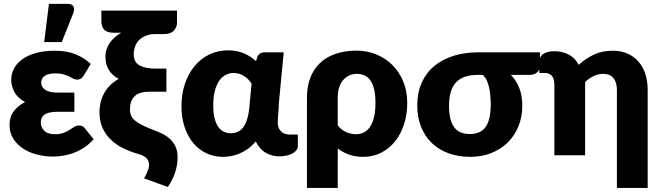

<svg xmlns="http://www.w3.org/2000/svg" viewBox="-20 -782 3330 967"><path d="M28 0ZM402 -402Q393.5 -389 386 -385Q378.5 -381 368 -381Q358.5 -381 349.2 -386Q340 -391 328 -396.8Q316 -402.5 299.5 -407.5Q283 -412.5 259 -412.5Q224.5 -412.5 206 -400.5Q187.5 -388.5 187.5 -366Q187.5 -342.5 208.5 -329Q229.5 -315.5 271 -315.5H354.5V-219H271Q224 -219 204.8 -205.2Q185.5 -191.5 185.5 -166Q185.5 -140.5 203 -123.2Q220.5 -106 256.5 -106Q283 -106 300.2 -112.8Q317.5 -119.5 330.2 -127.8Q343 -136 353.8 -143Q364.5 -150 378.5 -150Q397 -150 406.5 -136.5L451.5 -81Q427.5 -53.5 400.2 -36.5Q373 -19.5 346 -10Q319 -0.5 293.5 3Q268 6.5 247.5 6.5Q205 6.5 165.5 -3.8Q126 -14 95.5 -34.2Q65 -54.5 46.5 -84.2Q28 -114 28 -153Q28 -194 50 -222.5Q72 -251 106.5 -268Q68.5 -288.5 52.5 -318.8Q36.5 -349 36.5 -380Q36.5 -410 50.5 -436.8Q64.5 -463.5 92.2 -483.5Q120 -503.5 161.2 -515Q202.5 -526.5 256.5 -526.5Q318 -526.5 362 -508Q406 -489.5 437 -460ZM202.5 -570 226.5 -762.5H321.5Q342.5 -762.5 349.5 -750.2Q356.5 -738 349.5 -717L291 -570Z M871.5 -666.5Q871.5 -653.5 866.2 -643Q861 -632.5 852.8 -625.2Q844.5 -618 833.5 -614.2Q822.5 -610.5 811.5 -610.5H762.5Q737.5 -610.5 717.5 -603.2Q697.5 -596 683.2 -582.8Q669 -569.5 661.2 -550.5Q653.5 -531.5 653.5 -507.5Q653.5 -469.5 682.2 -453Q711 -436.5 762.5 -436.5H818V-320H731.5Q679.5 -320 657 -296.2Q634.5 -272.5 634.5 -233Q634.5 -214 640.5 -199.8Q646.5 -185.5 661.8 -173.2Q677 -161 703 -148.5Q729 -136 769.5 -121Q824 -100 849.2 -68Q874.5 -36 874.5 9Q874.5 48 862.5 85Q850.5 122 825.5 160L705.5 116Q709.5 109.5 714 100.8Q718.5 92 722.2 83Q726 74 728.5 65.5Q731 57 731 50Q731 31.5 719.8 17.2Q708.5 3 681.5 -5Q642 -16 605.8 -32.8Q569.5 -49.5 541.8 -75Q514 -100.5 497.5 -135.5Q481 -170.5 481 -218.5Q481 -238 485.5 -260.5Q490 -283 501 -305.5Q512 -328 530.8 -348.5Q549.5 -369 578 -384.5Q545 -402 528 -429.8Q511 -457.5 511 -496.5Q511 -516.5 517 -534.2Q523 -552 533.5 -567Q544 -582 558.5 -594.5Q573 -607 590 -617H554.5Q519 -617 504.8 -632.5Q490.5 -648 490.5 -674.5V-728.5H871.5Z M1387 5.5Q1349.5 5.5 1318 -12.8Q1286.5 -31 1268 -70Q1250 -48 1229.2 -33Q1208.5 -18 1187.2 -9Q1166 0 1144.5 4Q1123 8 1103.5 8Q1058.5 8 1020.2 -9.8Q982 -27.5 954 -60.8Q926 -94 910 -141.2Q894 -188.5 894 -247.5Q894 -309.5 911.8 -361.2Q929.5 -413 960.8 -450.2Q992 -487.5 1035 -508Q1078 -528.5 1128.5 -528.5Q1172.5 -528.5 1208 -513.5Q1243.5 -498.5 1269.5 -474L1275 -492.5Q1284 -518.5 1313 -518.5H1409L1384 -257.5Q1384 -233.5 1381.5 -210.2Q1379 -187 1379 -163.5Q1379 -148.5 1383.8 -137.5Q1388.5 -126.5 1396.8 -119Q1405 -111.5 1415.5 -108Q1426 -104.5 1437.5 -104.5H1480V-45Q1480 -35.5 1473.5 -26.5Q1467 -17.5 1455 -10.2Q1443 -3 1425.8 1.2Q1408.5 5.5 1387 5.5ZM1143 -111Q1161.5 -111 1177 -117.8Q1192.5 -124.5 1204.5 -140Q1216.5 -155.5 1224.5 -180.8Q1232.5 -206 1236 -243L1247 -360.5Q1240.5 -371.5 1231 -381.2Q1221.5 -391 1210 -398.5Q1198.5 -406 1184.8 -410.2Q1171 -414.5 1156.5 -414.5Q1137.5 -414.5 1119.2 -406Q1101 -397.5 1086.5 -378.5Q1072 -359.5 1063 -328.2Q1054 -297 1054 -252Q1054 -211.5 1061.2 -184.5Q1068.5 -157.5 1080.8 -141Q1093 -124.5 1109 -117.8Q1125 -111 1143 -111Z M1526 -291Q1526 -344.5 1542 -388Q1558 -431.5 1589.5 -462.5Q1621 -493.5 1668 -510.2Q1715 -527 1776.5 -527Q1827.5 -527 1873.8 -508.5Q1920 -490 1955 -455.8Q1990 -421.5 2010.5 -372.8Q2031 -324 2031 -263.5Q2031 -205 2014.8 -155.5Q1998.5 -106 1969.2 -69.5Q1940 -33 1899.2 -12.5Q1858.5 8 1809 8Q1771 8 1739 -3Q1707 -14 1681 -34.5V164.5H1526ZM1681 -150Q1700.5 -126 1725 -116Q1749.5 -106 1772 -106Q1793.5 -106 1811.5 -114.5Q1829.5 -123 1842.8 -141.8Q1856 -160.5 1863.5 -190.5Q1871 -220.5 1871 -263.5Q1871 -304.5 1864.2 -332.5Q1857.5 -360.5 1845 -377.8Q1832.5 -395 1815 -402.5Q1797.5 -410 1776.5 -410Q1757 -410 1739.8 -402.5Q1722.5 -395 1709.2 -380Q1696 -365 1688.5 -342.8Q1681 -320.5 1681 -291Z M2553 -405Q2579.5 -378 2595 -339.5Q2610.5 -301 2610.5 -249.5Q2610.5 -194 2591.5 -146.8Q2572.5 -99.5 2537.8 -65Q2503 -30.5 2454.5 -11.2Q2406 8 2347 8Q2288 8 2239 -10Q2190 -28 2155 -61.5Q2120 -95 2100.8 -143Q2081.5 -191 2081.5 -251Q2081.5 -314.5 2103.5 -364.5Q2125.5 -414.5 2166 -448.5Q2206.5 -482.5 2263.2 -500.5Q2320 -518.5 2389.5 -518.5H2699.5V-446.5Q2699.5 -440 2696.2 -432.8Q2693 -425.5 2686.8 -419.2Q2680.5 -413 2671.8 -409Q2663 -405 2652.5 -405ZM2451.5 -256Q2451.5 -277.5 2449.5 -300.5Q2447.5 -323.5 2442.8 -344Q2438 -364.5 2430 -380.5Q2422 -396.5 2410.5 -405H2388.5Q2312.5 -405 2277 -367.5Q2241.5 -330 2241.5 -248.5Q2241.5 -177 2266.8 -142Q2292 -107 2346.5 -107Q2401 -107 2426.2 -143Q2451.5 -179 2451.5 -256Z M3242 164.5H3087V-329.5Q3087 -367.5 3069.5 -388.8Q3052 -410 3018 -410Q2992.5 -410 2970 -399Q2947.5 -388 2927 -369.5V0H2772V-356Q2772 -386 2759.2 -400.2Q2746.5 -414.5 2723.5 -414.5H2696V-473.5Q2696 -483 2700 -492Q2704 -501 2713.2 -508.2Q2722.5 -515.5 2737 -519.8Q2751.5 -524 2772.5 -524Q2811.5 -524 2844.2 -507.2Q2877 -490.5 2894.5 -455.5Q2929 -487 2970.8 -506.8Q3012.5 -526.5 3066 -526.5Q3108.5 -526.5 3141.2 -511.8Q3174 -497 3196.5 -470.8Q3219 -444.5 3230.5 -408.2Q3242 -372 3242 -329.5Z"/></svg>

Font: Lato Black
Style: Regular
Weight: 900
Designer: Lukasz Dziedzic
Foundry: tyPoland Lukasz Dziedzic
Version: Version 2.007; 2014-02-27